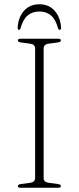

<svg xmlns="http://www.w3.org/2000/svg" viewBox="-20 -882 370 902"><path d="M185 -46Q185 -26 209.5 -23L251.5 -17.5Q266 -15.5 266 -8Q266 0 253.5 0H76.5Q64 0 64 -8Q64 -15.5 78.5 -17.5L120.5 -23Q145 -26 145 -46V-654Q145 -674 120.5 -677L78.5 -682.5Q64 -684.5 64 -692Q64 -700 76.5 -700H253.5Q266 -700 266 -692Q266 -684.5 251.5 -682.5L209.5 -677Q185 -674 185 -654ZM165 -828Q132 -828 110 -809.5Q88 -791 76.5 -749.5Q74.5 -742 69.5 -742Q63 -742 63 -750.5Q65 -799.5 92.2 -830.8Q119.5 -862 165 -862Q210 -862 237.2 -830.8Q264.5 -799.5 267 -750.5Q267 -742 260 -742Q255 -742 252.5 -749.5Q241.5 -791 219.5 -809.5Q197.5 -828 165 -828Z"/></svg>

Font: Fraunces 9pt Thin
Style: Regular
Weight: 100
Version: Version 1.000;[b76b70a41]